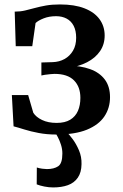

<svg xmlns="http://www.w3.org/2000/svg" viewBox="-20 -580 538 842"><path d="M227 10Q185 10 149.8 3.2Q114.5 -3.5 86.8 -12.2Q59 -21 39.5 -26L32 -163H103.5L126 -85.5Q138 -66.5 164.5 -53.8Q191 -41 228.5 -41Q265 -41 288 -55Q311 -69 321.8 -93.8Q332.5 -118.5 332.5 -151Q332.5 -199.5 304.2 -227.8Q276 -256 219 -256Q213 -256 200.8 -254.8Q188.5 -253.5 177.2 -252Q166 -250.5 161.5 -249V-306L211.5 -307.5Q240 -308.5 263 -321.2Q286 -334 300 -357.5Q314 -381 314 -414.5Q314 -445.5 303 -466.8Q292 -488 272 -498.5Q252 -509 226 -509Q195.5 -509 171.5 -499.5Q147.5 -490 136 -479L121.5 -377.5H49L44.5 -529Q69 -529 90 -534Q111 -539 133 -545Q155 -551 181.5 -555.8Q208 -560.5 243 -560.5Q307 -560.5 350.5 -543.5Q394 -526.5 416.5 -495.8Q439 -465 439 -424Q439 -385.5 418.8 -355.8Q398.5 -326 361.8 -307Q325 -288 275 -281L277 -292.5Q333 -292 374.8 -277Q416.5 -262 439.5 -231.5Q462.5 -201 462.5 -153.5Q462.5 -106.5 437.8 -69.5Q413 -32.5 361 -11.2Q309 10 227 10ZM213 242Q194.5 242 174.5 238Q154.5 234 141 228.5L141.5 154.5Q151.5 158 164.8 159.8Q178 161.5 185.5 161.5Q216.5 161.5 235 149.2Q253.5 137 253.5 93Q253.5 74 247.5 55Q241.5 36 233.5 21Q225.5 6 220 -1.5L253 -6L271.5 -1.5Q282.5 8.5 298.2 29.5Q314 50.5 326.2 79Q338.5 107.5 337.5 140Q337 176.5 321.2 199.2Q305.5 222 277.8 232Q250 242 213 242Z"/></svg>

Font: Merriweather 36pt SemiBold
Style: Regular
Weight: 600
Version: Version 2.100